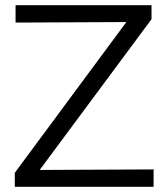

<svg xmlns="http://www.w3.org/2000/svg" viewBox="-20 -720 645 740"><path d="M37 0V-54L467 -635L40 -633V-700H564V-646L133 -65L572 -67V0Z"/></svg>

Font: Rosa Sans Light
Style: Regular
Weight: 300
Designer: Pentagram / MCKL
Foundry: Pentagram / MCKL
Version: Version 1.005;September 16, 2019;FontCreator 11.5.0.2425 64-